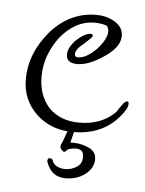

<svg xmlns="http://www.w3.org/2000/svg" viewBox="-39 -327 366 485"><g transform="rotate(5 143.5 -85.0)"><path d="M153 6Q98 6 61 -28Q23 -64 23 -116Q23 -183 72 -240Q120 -294 187 -294Q212 -294 231 -283Q255 -270 255 -246Q255 -218 216 -192Q178 -166 149 -166Q121 -166 121 -188Q121 -205 140 -225Q162 -245 176 -245Q182 -245 182 -240Q182 -237 162 -219Q141 -203 141 -191Q141 -183 149 -183Q170 -183 195 -208Q220 -235 220 -255Q220 -262 215 -269Q200 -274 185 -274Q134 -274 96 -226Q80 -204 71 -179.5Q62 -155 62 -127Q62 -79 90 -48Q119 -19 167 -19Q223 -19 258 -54Q261 -60 271 -73Q277 -83 284 -83Q287 -83 287 -77Q287 -69 281 -60Q238 6 153 6ZM144 124Q109 124 96 88L95 85Q95 83 96 80Q97 77 100 77Q108 77 109 83Q112 92 121.5 96.5Q131 101 141 101Q157 101 170.5 92.5Q184 84 184 68Q184 55 178.5 51Q173 47 166 47Q146 47 140 55Q137 58 136 58Q133 58 129 53.5Q125 49 125 45Q125 43 125.5 42Q126 41 126 40Q129 35 134 20Q139 5 143 -2Q145 -6 152 -6Q159 -6 157 1Q156 5 153 17.5Q150 30 149 33H159Q176 33 195.5 41.5Q215 50 215 70Q215 92 194.5 108Q174 124 144 124Z"/></g></svg>

Font: Ole
Style: Regular
Weight: 400
Designer: Robert E. Leuschke
Foundry: Robert E. Leuschke
Version: Version 1.010; ttfautohint (v1.8.3)